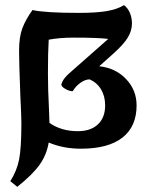

<svg xmlns="http://www.w3.org/2000/svg" viewBox="-20 -566 585 745"><path d="M20 137Q45 98 54 53.5Q63 9 63 -89Q63 -112 59 -194Q54 -324 54 -369Q54 -423 67 -457Q80 -491 106 -527Q156 -516 286 -516Q354 -516 394.5 -523Q435 -530 461 -546Q476 -535 484 -516Q492 -497 492 -475Q492 -447 476 -420.5Q460 -394 421 -359L365 -309Q429 -302 469.5 -259Q510 -216 510 -157Q510 -75 455 -32Q400 11 294 11Q225 11 169 -13Q161 35 133.5 73.5Q106 112 47 159ZM388 -157Q388 -192 372.5 -218.5Q357 -245 328 -258Q311 -258 292.5 -245Q274 -232 262 -212Q249 -212 233.5 -221Q218 -230 218 -238Q224 -262 256 -288L400 -415Q360 -420 266 -420Q211 -420 169 -412Q166 -363 166 -281Q166 -219 170 -143Q172 -101 172 -89Q218 -57 282 -57Q332 -57 360 -83.5Q388 -110 388 -157Z"/></svg>

Font: Mirza SemiBold
Style: Regular
Weight: 600
Designer: Arabic design by Kourosh Beigpour, Latin design by Eduardo Tunni, engineering by Lasse Fister
Version: Version 1.0010g